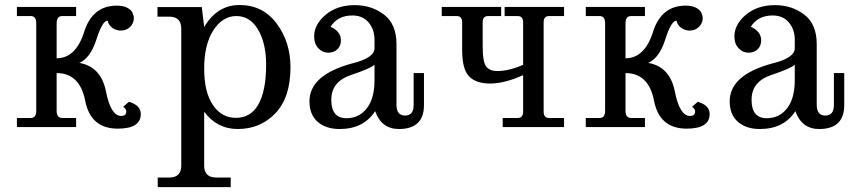

<svg xmlns="http://www.w3.org/2000/svg" viewBox="-20 -517 3492 781"><path d="M459 6.3Q348.6 6.3 326.7 -106.7Q304.7 -219.7 210.4 -219.7V-66.4Q210.4 -37.1 232.9 -37.1H289.6V0H48.8V-37.1H105.5Q127.4 -37.1 127.4 -66.4V-422.4Q127.4 -451.7 105.5 -451.7H48.8V-488.8H289.6V-451.7H232.9Q210.4 -451.7 210.4 -422.4V-279.8Q288.6 -280.3 322.3 -387.2Q356 -494.1 455.1 -494.1Q481 -494.1 497.3 -485.6Q513.7 -477.1 519 -465.1Q524.4 -453.1 524.4 -442.9Q524.4 -422.9 509.3 -407.7Q494.1 -392.6 471.2 -392.6Q459.5 -392.6 447 -397.9Q434.6 -403.3 427 -413.3Q419.4 -423.3 418 -433.1Q396.5 -433.1 372.3 -356.9Q348.1 -280.8 302.7 -261.2Q391.1 -245.6 410.9 -145.5Q430.7 -45.4 472.7 -45.4Q493.7 -45.4 493.7 -63.5Q493.7 -74.7 481 -82.5L504.4 -103Q552.7 -88.9 552.7 -53.2Q552.7 6.3 459 6.3Z M918.5 244.1H621.6V205.1H668.5Q717.3 205.1 717.3 156.2V-400.4Q717.3 -449.2 668.5 -449.2H620.6V-488.3H800.8L810.5 -407.2Q863.3 -496.6 954.1 -496.6Q1049.8 -496.6 1105.7 -420.9Q1161.6 -345.2 1161.6 -243.7Q1161.6 -120.6 1100.3 -56.4Q1039.1 7.8 947.3 7.8Q862.8 7.8 810.5 -62.5V156.2Q810.5 205.1 859.4 205.1H918.5ZM939.5 -37.6Q998.5 -37.6 1029.3 -89.4Q1062.5 -145.5 1062.5 -253.4Q1062.5 -343.3 1028.3 -398.9Q996.1 -451.7 941.4 -451.7Q885.3 -451.7 847.9 -393.8Q810.5 -335.9 810.5 -237.3Q810.5 -139.6 848.1 -86.9Q883.3 -37.6 939.5 -37.6Z M1602.5 7.8Q1531.7 7.8 1505.9 -64.9Q1459 7.8 1361.3 7.8Q1306.2 7.8 1272.5 -21.2Q1238.8 -50.3 1238.8 -105Q1238.8 -211.9 1411.6 -258.8Q1503.4 -281.2 1503.4 -320.8V-355Q1503.4 -397 1479.5 -425.5Q1455.6 -454.1 1413.6 -454.1Q1353.5 -454.1 1324.7 -408.2Q1366.7 -388.7 1366.7 -353.5Q1366.7 -330.1 1352.3 -316.4Q1337.9 -302.7 1314.9 -302.7Q1292 -302.7 1274.9 -320.8Q1257.8 -338.9 1257.8 -368.7Q1257.8 -417.5 1304.4 -456.8Q1351.1 -496.1 1422.9 -496.1Q1491.7 -496.1 1542.2 -457.5Q1592.8 -418.9 1592.8 -336.9V-90.3Q1592.8 -46.9 1627.9 -46.9Q1662.6 -46.9 1662.6 -90.3V-219.7H1704.6V-89.8Q1704.6 7.8 1602.5 7.8ZM1389.6 -36.1Q1440.4 -36.1 1471.9 -76.2Q1503.4 -116.2 1503.4 -191.4V-253.9Q1488.3 -238.8 1408 -211.9Q1327.6 -185.1 1327.6 -110.8Q1327.6 -36.1 1389.6 -36.1Z M2274.4 0H2024.9V-37.1H2085.9Q2107.9 -37.1 2107.9 -63V-211.4Q2032.2 -177.2 1973.6 -177.2Q1916.5 -177.2 1888.2 -206.1Q1859.9 -234.9 1859.9 -313.5V-425.8Q1859.9 -451.7 1837.9 -451.7H1776.9V-488.8H2018.6V-451.7H1965.3Q1943.4 -451.7 1943.4 -425.8V-328.6Q1943.4 -264.2 1958 -246.1Q1972.7 -228 2001.5 -228Q2051.3 -228 2107.9 -253.4V-425.8Q2107.9 -451.7 2085.9 -451.7H2032.7V-488.8H2274.4V-451.7H2213.4Q2191.4 -451.7 2191.4 -425.8V-63Q2191.4 -37.1 2213.4 -37.1H2274.4Z M2772.9 6.3Q2662.6 6.3 2640.6 -106.7Q2618.7 -219.7 2524.4 -219.7V-66.4Q2524.4 -37.1 2546.9 -37.1H2603.5V0H2362.8V-37.1H2419.4Q2441.4 -37.1 2441.4 -66.4V-422.4Q2441.4 -451.7 2419.4 -451.7H2362.8V-488.8H2603.5V-451.7H2546.9Q2524.4 -451.7 2524.4 -422.4V-279.8Q2602.5 -280.3 2636.2 -387.2Q2669.9 -494.1 2769 -494.1Q2794.9 -494.1 2811.3 -485.6Q2827.6 -477.1 2833 -465.1Q2838.4 -453.1 2838.4 -442.9Q2838.4 -422.9 2823.2 -407.7Q2808.1 -392.6 2785.2 -392.6Q2773.4 -392.6 2761 -397.9Q2748.5 -403.3 2741 -413.3Q2733.4 -423.3 2731.9 -433.1Q2710.4 -433.1 2686.3 -356.9Q2662.1 -280.8 2616.7 -261.2Q2705.1 -245.6 2724.9 -145.5Q2744.6 -45.4 2786.6 -45.4Q2807.6 -45.4 2807.6 -63.5Q2807.6 -74.7 2794.9 -82.5L2818.4 -103Q2866.7 -88.9 2866.7 -53.2Q2866.7 6.3 2772.9 6.3Z M3312 7.8Q3241.2 7.8 3215.3 -64.9Q3168.5 7.8 3070.8 7.8Q3015.6 7.8 2981.9 -21.2Q2948.2 -50.3 2948.2 -105Q2948.2 -211.9 3121.1 -258.8Q3212.9 -281.2 3212.9 -320.8V-355Q3212.9 -397 3189 -425.5Q3165 -454.1 3123 -454.1Q3063 -454.1 3034.2 -408.2Q3076.2 -388.7 3076.2 -353.5Q3076.2 -330.1 3061.8 -316.4Q3047.4 -302.7 3024.4 -302.7Q3001.5 -302.7 2984.4 -320.8Q2967.3 -338.9 2967.3 -368.7Q2967.3 -417.5 3013.9 -456.8Q3060.5 -496.1 3132.3 -496.1Q3201.2 -496.1 3251.7 -457.5Q3302.2 -418.9 3302.2 -336.9V-90.3Q3302.2 -46.9 3337.4 -46.9Q3372.1 -46.9 3372.1 -90.3V-219.7H3414.1V-89.8Q3414.1 7.8 3312 7.8ZM3099.1 -36.1Q3149.9 -36.1 3181.4 -76.2Q3212.9 -116.2 3212.9 -191.4V-253.9Q3197.8 -238.8 3117.4 -211.9Q3037.1 -185.1 3037.1 -110.8Q3037.1 -36.1 3099.1 -36.1Z"/></svg>

Font: Munson
Style: Regular
Weight: 400
Designer: Paul James MIller
Foundry: High-Logic / Made with FontCreator
Version: Version 2.10;May 5, 2019;FontCreator 11.5.0.2430 64-bit